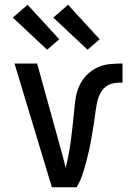

<svg xmlns="http://www.w3.org/2000/svg" viewBox="-20 -787 540 807"><path d="M198 0 41 -520H136L232 -173Q238 -150 244.5 -127Q251 -104 256 -81Q271 -141 278.5 -201.5Q286 -262 292 -323V-324Q294 -351 298.5 -377.5Q303 -404 314.5 -428.5Q326 -453 345.5 -472.5Q365 -492 389.5 -503.5Q414 -515 441 -517.5Q468 -520 495 -520V-440Q479 -440 463 -438Q447 -436 433 -428Q419 -420 409.5 -407Q400 -394 394.5 -379Q389 -364 386.5 -348Q384 -332 381 -316V-315Q378 -288 373.5 -261Q369 -234 364.5 -207.5Q360 -181 354 -154Q348 -127 341 -101Q334 -75 325 -49Q316 -23 302 0ZM348 -578 204 -713 266 -767 399 -622ZM178 -578 34 -713 96 -767 229 -622Z"/></svg>

Font: Iosevka SS04 Medium
Style: Regular
Weight: 500
Monospace: yes
Designer: Belleve Invis
Foundry: Belleve Invis
Version: Version 19.0.0; ttfautohint (v1.8.4)